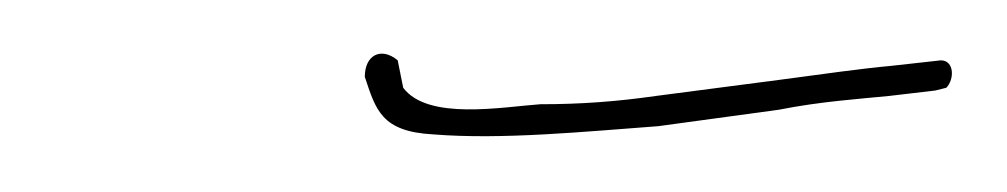

<svg xmlns="http://www.w3.org/2000/svg" viewBox="-20 -305 367 70"><path d="M113 -277C117 -265 119 -257 138 -256C163 -254 193 -257 220 -259L264 -265C279 -268 294 -269 304 -270L321 -272L325 -273C328 -276 328 -283 323 -283L305 -281C294 -280 280 -278 265 -276L219 -270C205 -268 192 -267 177 -267C163 -266 136 -261 127 -273L125 -283C119 -288 113 -285 113 -277ZM263 -265H264ZM320 -272H321Z"/></svg>

Font: Stray Cat
Style: HlObl
Weight: 100
Version: Version 1.0